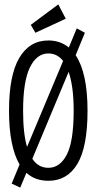

<svg xmlns="http://www.w3.org/2000/svg" viewBox="-20 -811 440 873"><path d="M72 42 33 24 69 -63Q46 -102 33.5 -163Q21 -224 21 -308Q21 -468 67.5 -547.5Q114 -627 200 -627Q254 -627 293 -595L329 -682L366 -662L324 -560Q378 -479 378 -308Q378 -143 332 -66Q286 11 200 11Q140 11 100 -25ZM85 -308Q85 -255 89.5 -214Q94 -173 103 -143L267 -534Q240 -568 200 -568Q147 -568 116 -504.5Q85 -441 85 -308ZM200 -48Q253 -48 284 -108.5Q315 -169 315 -308Q315 -365 309 -409Q303 -453 292 -484L127 -89Q154 -48 200 -48ZM141 -662 120 -698 245 -791 279 -726Z"/></svg>

Font: Inconsolata Condensed
Style: Regular
Weight: 400
Width: 3
Monospace: yes
Designer: Raph Levien, Cyreal, Brenton Simpson
Foundry: Raph Levien, Cyreal, Google
Version: Version 3.000; ttfautohint (v1.8.2.53-6de2)